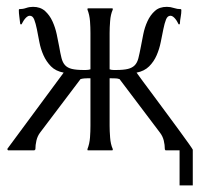

<svg xmlns="http://www.w3.org/2000/svg" viewBox="-20 -444 592 567"><path d="M510.3 0H468.8L466.8 -2.9Q466.8 -16.1 463.6 -29.1Q460.4 -42 452.1 -52.7L333 -210.4Q325.7 -212.9 318.4 -212.6Q311 -212.4 303.7 -212.9V-72.8Q303.7 -57.6 305.2 -37.8Q306.6 -18.1 313 -3.9V-1L311.5 0H239.3L238.3 -1V-3.9Q241.2 -11.2 243.2 -20Q245.1 -28.8 245.8 -37.8Q246.6 -46.9 246.8 -55.9Q247.1 -64.9 247.1 -72.8V-212.9H239.7Q234.4 -212.9 228.8 -212.4Q223.1 -211.9 217.8 -210.4L98.6 -52.7Q90.8 -42.5 87.6 -29.1Q84.5 -15.6 84.5 -2.9L81.5 0H3.9L2 -2V-4.9L168 -229.5Q144.5 -233.9 130.6 -248Q116.7 -262.2 108.4 -280.8Q100.1 -299.3 96.2 -320.1Q92.3 -340.8 88.9 -357.9Q85.4 -375 81.1 -386.2Q76.7 -397.5 67.9 -397.5Q64 -397.5 60.3 -394.8Q56.6 -392.1 53.5 -388.2Q50.3 -384.3 47.9 -379.9Q45.4 -375.5 43.9 -372.6L41.5 -371.6L39.6 -374Q38.6 -384.3 37.1 -394.5Q35.6 -404.8 35.6 -415L36.6 -417Q47.4 -417 57.1 -420.4Q66.9 -423.8 77.6 -423.8Q99.1 -423.8 112.8 -411.6Q126.5 -399.4 134.8 -381.3Q143.1 -363.3 147.5 -342.8Q151.9 -322.3 154.8 -306.2Q158.2 -286.1 161.6 -272.7Q165 -259.3 172.1 -251.5Q179.2 -243.7 192.1 -240.5Q205.1 -237.3 227.1 -237.3H233.4Q241.2 -237.3 247.1 -239.3V-346.7Q247.1 -354.5 246.8 -363.5Q246.6 -372.6 245.8 -381.6Q245.1 -390.6 243.2 -399.4Q241.2 -408.2 238.3 -415.5V-418.9H239.3L240.2 -419.4H310.1Q311 -419.4 311.5 -419.2Q312 -418.9 313 -418.9V-415.5Q306.6 -401.4 305.2 -381.6Q303.7 -361.8 303.7 -346.7V-239.3Q309.1 -237.3 315.4 -237.3H322.8Q345.2 -237.3 357.9 -240.5Q370.6 -243.7 377.9 -251.2Q385.3 -258.8 388.7 -272.2Q392.1 -285.6 396 -306.2Q398.9 -322.3 403.1 -342.8Q407.2 -363.3 415.5 -381.3Q423.8 -399.4 437.3 -411.6Q450.7 -423.8 472.7 -423.8Q483.4 -423.8 493.4 -420.4Q503.4 -417 514.2 -417L515.6 -415Q515.6 -404.8 513.7 -394.5Q511.7 -384.3 511.2 -374L509.3 -371.6L507.3 -372.6Q505.9 -375.5 503.4 -379.9Q501 -384.3 497.8 -388.2Q494.6 -392.1 491 -394.8Q487.3 -397.5 483.4 -397.5Q474.6 -397.5 470.2 -386.2Q465.8 -375 462.4 -357.9Q459 -340.8 454.8 -320.1Q450.7 -299.3 442.6 -280.8Q434.6 -262.2 420.4 -248Q406.2 -233.9 383.3 -229.5Q387.7 -223.1 401.6 -204.3Q415.5 -185.5 434.1 -160.6Q452.6 -135.7 472.9 -108.2Q493.2 -80.6 510.3 -57.4Q527.3 -34.2 538.3 -18.6Q549.3 -2.9 549.3 -2V103.5H510.3Z"/></svg>

Font: CAT Linz
Style: Regular
Weight: 400
Designer: Peter Wiegel
Foundry: Peter Wiegel
Version: Version 1.08